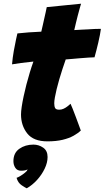

<svg xmlns="http://www.w3.org/2000/svg" viewBox="-20 -737 565 1037"><path d="M124.5 280Q118 277.5 97.5 264Q77 250.5 69.5 223.5Q78.5 220.5 91.5 212.5Q104.5 204.5 115.2 195.5Q126 186.5 127.5 181.5Q128.5 179.5 128.5 178Q123 181.5 114.5 183.2Q106 185 93.5 185Q73 185 62.8 169.5Q52.5 154 52.5 133.5Q52.5 89 84.5 66.5Q116.5 44 160.5 44Q189.5 44 213.2 60.5Q237 77 237 111Q237 141.5 221.2 174.2Q205.5 207 180 235Q154.5 263 124.5 280ZM416.5 -32Q401.5 -17.5 377.5 -4Q353.5 9.5 318.5 18Q283.5 26.5 236 26.5Q161 26.5 127.2 -16.2Q93.5 -59 93.5 -118.5Q93.5 -134.5 97.2 -160Q101 -185.5 107.5 -216.2Q114 -247 122.5 -280Q131 -313 140.8 -345Q150.5 -377 160.5 -404.5Q127 -401 93.5 -396.8Q60 -392.5 45 -389.5Q48 -425.5 54.5 -462Q61 -498.5 66.8 -524.8Q72.5 -551 74 -556.5Q105 -560 135.8 -562.2Q166.5 -564.5 203 -566Q207 -583.5 211.2 -601.5Q215.5 -619.5 219 -636.5Q223 -653.5 226.8 -671.2Q230.5 -689 232.5 -698.5L418 -717Q417 -714 414.2 -704.8Q411.5 -695.5 407.8 -681.8Q404 -668 399.5 -651Q395.5 -635.5 390.8 -616Q386 -596.5 381 -574.5Q398.5 -575.5 421 -576.8Q443.5 -578 456.5 -578.5Q476.5 -580 490.2 -580.5Q504 -581 512.8 -581Q521.5 -581 525 -581Q521 -550.5 510.8 -506.8Q500.5 -463 490.5 -427.5Q485.5 -427.5 458.2 -426Q431 -424.5 406 -422Q389.5 -420.5 370 -418.8Q350.5 -417 335 -416Q326 -390.5 317 -363Q308 -335.5 300 -308Q292 -280.5 286 -255.8Q280 -231 276.5 -211.2Q273 -191.5 273 -179Q273 -162.5 277.8 -153.5Q282.5 -144.5 300 -144.5Q312 -144.5 323 -149.5Q334 -154.5 343.5 -161.8Q353 -169 361 -176.5Q364 -171 372.2 -150.2Q380.5 -129.5 390 -104Q399.5 -78.5 407 -58Q414.5 -37.5 416.5 -32Z"/></svg>

Font: Grandstander Thin Black
Style: Italic
Weight: 900
Italic angle: -15°
Version: Version 1.200